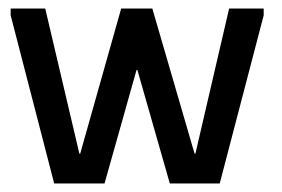

<svg xmlns="http://www.w3.org/2000/svg" viewBox="-20 -430 660 450"><path d="M107 0 5 -394V-410H86L166 -70H168L264 -410H337L436 -70H438L517 -410H598V-394L495 0H378L302 -266H300L225 0Z"/></svg>

Font: Darker Grotesque SemiBold
Style: Regular
Weight: 600
Designer: Gabriel Lam
Foundry: TypeRant
Version: Version 1.000;gftools[0.9.28]